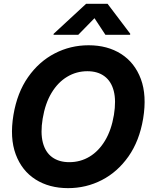

<svg xmlns="http://www.w3.org/2000/svg" viewBox="-20 -974 789 1004"><path d="M335.9 9.8Q237.3 9.8 165.8 -35.6Q94.2 -81.1 62.3 -166.7Q30.3 -252.4 50.3 -373Q69.8 -489.7 127 -571Q184.1 -652.3 266.4 -694.8Q348.6 -737.3 443.4 -737.3Q542 -737.3 613.3 -691.9Q684.6 -646.5 716.6 -560.8Q748.5 -475.1 728.5 -353.5Q709 -237.3 651.9 -156Q594.7 -74.7 512.7 -32.5Q430.7 9.8 335.9 9.8ZM342.3 -126Q400.4 -126 448.2 -154.8Q496.1 -183.6 529.3 -238.8Q562.5 -293.9 575.7 -373Q587.9 -448.2 574.7 -498.8Q561.5 -549.3 526.1 -575.4Q490.7 -601.6 437 -601.6Q379.4 -601.6 331.1 -572.5Q282.7 -543.5 249.5 -488.3Q216.3 -433.1 203.1 -353.5Q190.9 -279.3 204.1 -228.5Q217.3 -177.7 252.9 -151.9Q288.6 -126 342.3 -126ZM531.2 -792 474.1 -878.9 389.2 -792H259.8L260.7 -797.4L430.2 -954.1H542.5L661.1 -797.4L660.2 -792Z"/></svg>

Font: Inter Tight
Style: Bold Italic
Weight: 700
Italic angle: -9.39999°
Designer: Rasmus Andersson
Foundry: rsms
Version: Version 3.004